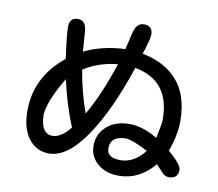

<svg xmlns="http://www.w3.org/2000/svg" viewBox="-87 -879 1174 1032"><g transform="rotate(10 500.0 -362.5)"><path d="M750 -107.4Q668 -150.4 631.8 -153.8Q569.8 -153.8 551.8 -120.1Q544.4 -106.4 544.4 -85Q544.4 -33.7 618.4 -33.7Q692.4 -33.7 750 -107.4ZM236.3 -99.1Q281.7 -99.1 332 -160.6V-161.6Q283.7 -279.3 254.9 -411.6Q178.7 -285.2 170.4 -209Q170.4 -140.1 196.3 -114.3Q211.4 -99.1 236.3 -99.1ZM516.6 -539.1Q416 -530.8 332 -477.1Q354 -350.1 391.6 -248.5Q457.5 -360.4 516.6 -539.1ZM816.4 -46.4Q735.4 50.3 624 50.3Q545.9 50.3 500 4.4Q463.4 -32.2 463.4 -85.9Q463.4 -149.9 510.5 -191.9Q557.6 -233.9 634.8 -233.9Q706.1 -233.9 788.1 -185.1Q804.7 -261.7 805.2 -289.1Q805.2 -501 611.8 -536.1Q531.2 -293 433.6 -149.4Q334 -2.4 233.4 -2.4Q165.5 -2.4 122.6 -57.6Q80.6 -112.3 80.6 -209Q80.6 -394.5 235.4 -519Q217.3 -642.6 217.3 -691.4Q217.3 -697.8 218 -703.1Q218.8 -708.5 220.2 -713.4Q223.6 -723.1 230 -730Q241.7 -741.7 263.7 -741.7Q282.2 -741.7 294.4 -730Q310.5 -713.4 312 -674.3L319.3 -573.2Q415 -620.6 542 -626.5L563 -715.8Q569.3 -746.6 583.5 -760.7Q597.7 -774.9 618.2 -774.9Q641.1 -774.9 653.3 -762.7Q665.5 -750.5 665.5 -726.6Q665.5 -705.1 643.6 -636.2L637.7 -618.2Q752 -595.2 816.4 -530.3Q899.9 -447.3 899.9 -295.9Q899.9 -219.2 866.7 -129.4Q916.5 -86.4 932.6 -60.5Q940.9 -46.9 940.9 -37.1Q940.9 -13.7 928.5 -1.2Q916 11.2 890.6 11.2Q869.6 11.2 853.5 -6.3Z"/></g></svg>

Font: YuPearl-Medium
Style: Medium
Weight: 500
Designer: Max Yao
Foundry: Max-Everyday
Version: Version 1.011; ttfautohint (v1.8.3)